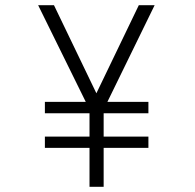

<svg xmlns="http://www.w3.org/2000/svg" viewBox="-20 -720 750 740"><path d="M153 -193.5H325V-283.5H153V-327.5H310.5L127 -700H188L351.5 -360.5L515 -700H576L394 -327.5H552V-283.5H379.5V-193.5H552V-150H379.5V0H325V-150H153Z"/></svg>

Font: League Mono UltraLight
Style: Regular
Weight: 200
Width: 6
Designer: Tyler Finck
Foundry: The League of Moveable Type / Tyler Finck
Version: Version 2.210